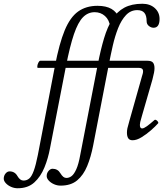

<svg xmlns="http://www.w3.org/2000/svg" viewBox="-167 -735 885 1024"><path d="M-73 269Q-91 269 -108 261.5Q-125 254 -136 242Q-147 230 -147 218Q-147 202 -137.5 190.5Q-128 179 -116 179Q-88 179 -74 204Q-67 216 -59 222Q-51 228 -42 228Q-24 228 -11 217Q2 206 13 176Q24 146 35 91L126 -383Q149 -503 178 -573Q207 -643 249.5 -673.5Q292 -704 353 -704Q399 -704 427.5 -687.5Q456 -671 472 -634L421 -591Q416 -629 393 -649.5Q370 -670 338 -670Q302 -670 275.5 -643Q249 -616 227.5 -553Q206 -490 185 -383L100 54Q90 109 70 158Q50 207 16 238Q-18 269 -73 269ZM35 -373Q31 -373 32 -382.5Q33 -392 38 -401.5Q43 -411 48 -411H295Q300 -411 298 -401.5Q296 -392 290.5 -382.5Q285 -373 280 -373ZM156 255Q138 255 121 247.5Q104 240 93 228Q82 216 82 204Q82 188 92 176.5Q102 165 113 165Q127 165 137.5 171Q148 177 155 189Q163 202 170.5 208Q178 214 187 214Q202 214 215 204Q228 194 240 167.5Q252 141 261 91L355 -394Q370 -471 388 -531Q406 -591 431.5 -632Q457 -673 496 -694Q535 -715 592 -715Q633 -715 658.5 -692Q684 -669 684 -634Q684 -611 676 -599Q668 -587 652 -587Q639 -587 627 -596.5Q615 -606 615 -622Q615 -652 603 -666.5Q591 -681 565 -681Q530 -681 505 -654.5Q480 -628 463 -585Q446 -542 434.5 -491.5Q423 -441 414 -394L330 40Q318 102 298 150.5Q278 199 244.5 227Q211 255 156 255ZM261 -373Q257 -373 258 -382.5Q259 -392 264 -401.5Q269 -411 274 -411H582Q587 -411 585 -401.5Q583 -392 578 -382.5Q573 -373 568 -373ZM540 13Q524 13 517 2.5Q510 -8 510 -28Q510 -39 512.5 -51Q515 -63 523 -90L591 -331Q599 -354 594.5 -363.5Q590 -373 573 -373H523Q519 -373 520 -382.5Q521 -392 526 -401.5Q531 -411 536 -411H619Q641 -411 649 -401Q657 -391 657 -371Q657 -361 654.5 -347.5Q652 -334 646 -311L590 -117Q583 -94 581 -84.5Q579 -75 579 -69Q579 -50 591 -50Q600 -50 616 -61.5Q632 -73 657 -95Q661 -98 666.5 -94.5Q672 -91 675.5 -85.5Q679 -80 676 -77Q662 -61 638 -40Q614 -19 588 -3Q562 13 540 13Z"/></svg>

Font: Junicode VF
Style: Italic
Weight: 400
Italic angle: -11°
Designer: Peter S. Baker
Version: Version 2.209